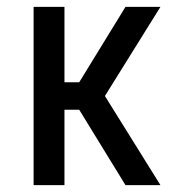

<svg xmlns="http://www.w3.org/2000/svg" viewBox="-20 -540 540 560"><path d="M78 0V-520H168V-300H211L346 -520H448L286 -260L448 0H346L211 -220H168V0Z"/></svg>

Font: Iosevka Term Medium
Style: Regular
Weight: 500
Monospace: yes
Designer: Belleve Invis
Foundry: Belleve Invis
Version: Version 26.3.1